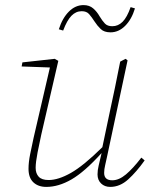

<svg xmlns="http://www.w3.org/2000/svg" viewBox="-20 -722 595 754"><path d="M162 12Q130 12 111 -6Q92 -24 92 -59Q92 -85 98.5 -117Q105 -149 112 -181L176 -457L65 -461L68 -477L195 -491L209 -483L142 -193Q135 -162 127.5 -123Q120 -84 120 -63Q120 -41 132 -28Q144 -15 171 -15Q209 -15 258.5 -43Q308 -71 382 -144L410 -277Q421 -327 431.5 -378Q442 -429 452 -480L473 -491L481 -485L400 -105Q397 -90 393 -73.5Q389 -57 389 -43Q389 -14 421 -14Q447 -14 474.5 -37Q502 -60 535 -103L548 -92Q516 -47 483.5 -17.5Q451 12 413 12Q391 12 377 -1.5Q363 -15 363 -37Q363 -54 367.5 -72Q372 -90 379 -121Q312 -47 261 -17.5Q210 12 162 12ZM211 -607Q225 -651 250.5 -676.5Q276 -702 308 -702Q331 -702 346 -689Q361 -676 371 -658Q382 -640 392 -629.5Q402 -619 421 -619Q444 -619 461.5 -636.5Q479 -654 493 -694L510 -689Q497 -646 471.5 -620.5Q446 -595 414 -595Q389 -595 375.5 -608Q362 -621 351 -638Q340 -655 330 -666.5Q320 -678 301 -678Q278 -678 260.5 -660Q243 -642 228 -602Z"/></svg>

Font: Source Serif 4 SmText ExtraLight
Style: Italic
Weight: 200
Italic angle: -12°
Designer: Frank Grießhammer
Foundry: Adobe
Version: Version 4.005;hotconv 1.1.0;makeotfexe 2.6.0